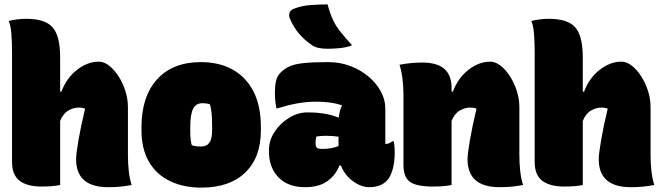

<svg xmlns="http://www.w3.org/2000/svg" viewBox="-20 -846 3030 878"><path d="M170 7Q104 7 69.5 -19.5Q35 -46 35 -106V-610Q35 -653 32 -691Q29 -729 20 -750Q39 -755 59.5 -757.5Q80 -760 100 -760Q186 -760 220.5 -721Q255 -682 255 -584V-427H261Q284 -489 332 -526.5Q380 -564 432 -564Q456 -564 479.5 -545.5Q503 -527 522.5 -496.5Q542 -466 553.5 -429.5Q565 -393 565 -356V-140Q565 -98 569 -63Q573 -28 582 0Q555 5 530.5 7.5Q506 10 475 10Q328 10 328 -118Q328 -142 339 -206Q350 -270 369 -349Q359 -354 339 -354Q316 -354 292.5 -340.5Q269 -327 255 -293V0Q236 4 214.5 5.5Q193 7 170 7Z M899 -562Q982 -562 1043.5 -528Q1105 -494 1139 -428Q1173 -362 1173 -264V-250Q1173 -126 1101.5 -57Q1030 12 901 12Q819 12 757 -18Q695 -48 661 -106.5Q627 -165 627 -250V-264Q627 -405 698.5 -483.5Q770 -562 899 -562ZM905 -374Q876 -374 863 -348.5Q850 -323 850 -263V-250Q850 -204 857 -182Q865 -179 874.5 -177.5Q884 -176 899 -176Q925 -176 937.5 -193.5Q950 -211 950 -251V-264Q950 -300 948 -324Q946 -348 940 -369Q926 -374 905 -374Z M1742 -350V-188H1746Q1754 -188 1761.5 -192Q1769 -196 1774 -200H1780Q1782 -195 1783.5 -180.5Q1785 -166 1785 -149Q1785 -103 1775 -69.5Q1765 -36 1750 -21Q1734 -4 1713.5 3Q1693 10 1669 10Q1632 10 1594.5 -17Q1557 -44 1539 -89H1532Q1516 -46 1477.5 -18Q1439 10 1375 10Q1297 10 1253.5 -35Q1210 -80 1210 -152V-161Q1210 -204 1235.5 -243Q1261 -282 1301.5 -307Q1342 -332 1385 -332Q1432 -332 1467.5 -325.5Q1503 -319 1529 -308Q1533 -342 1544 -364Q1519 -373 1489 -377Q1459 -381 1427 -381Q1382 -381 1338.5 -373Q1295 -365 1250 -351H1244Q1237 -385 1237 -422Q1237 -452 1242 -475Q1247 -498 1263 -514Q1281 -532 1304 -542.5Q1327 -553 1368.5 -557.5Q1410 -562 1481 -562Q1534 -562 1581 -544.5Q1628 -527 1664 -497Q1700 -467 1721 -429Q1742 -391 1742 -350ZM1423 -191Q1423 -176 1429 -170.5Q1435 -165 1453 -165Q1496 -165 1528 -178V-221Q1514 -223 1499.5 -224Q1485 -225 1472 -225Q1448 -225 1427 -222Q1423 -210 1423 -193ZM1478 -826Q1489 -784 1503 -754.5Q1517 -725 1538.5 -698.5Q1560 -672 1590 -639Q1566 -629 1534 -626Q1502 -623 1480 -623Q1456 -623 1438.5 -626.5Q1421 -630 1407 -639Q1372 -663 1347 -692.5Q1322 -722 1305 -762Q1300 -775 1304 -787.5Q1308 -800 1324 -806Q1359 -820 1401.5 -823Q1444 -826 1478 -826Z M2045 0Q2026 4 2004.5 5.5Q1983 7 1960 7Q1884 7 1854.5 -14.5Q1825 -36 1825 -92V-410Q1825 -493 1807 -550Q1833 -555 1859 -557.5Q1885 -560 1910 -560Q1980 -560 2012.5 -530.5Q2045 -501 2045 -444V-427H2051Q2074 -489 2122 -526.5Q2170 -564 2222 -564Q2246 -564 2269.5 -545.5Q2293 -527 2312.5 -496.5Q2332 -466 2343.5 -429.5Q2355 -393 2355 -356V-140Q2355 -98 2359 -63Q2363 -28 2372 0Q2345 5 2320.5 7.5Q2296 10 2265 10Q2118 10 2118 -118Q2118 -142 2129 -206Q2140 -270 2159 -349Q2149 -354 2129 -354Q2106 -354 2082.5 -340.5Q2059 -327 2045 -293Z M2560 7Q2494 7 2459.5 -19.5Q2425 -46 2425 -106V-610Q2425 -653 2422 -691Q2419 -729 2410 -750Q2429 -755 2449.5 -757.5Q2470 -760 2490 -760Q2576 -760 2610.5 -721Q2645 -682 2645 -584V-427H2651Q2674 -489 2722 -526.5Q2770 -564 2822 -564Q2846 -564 2869.5 -545.5Q2893 -527 2912.5 -496.5Q2932 -466 2943.5 -429.5Q2955 -393 2955 -356V-140Q2955 -98 2959 -63Q2963 -28 2972 0Q2945 5 2920.5 7.5Q2896 10 2865 10Q2718 10 2718 -118Q2718 -142 2729 -206Q2740 -270 2759 -349Q2749 -354 2729 -354Q2706 -354 2682.5 -340.5Q2659 -327 2645 -293V0Q2626 4 2604.5 5.5Q2583 7 2560 7Z"/></svg>

Font: Recursive Sn Csl St XBk
Style: Regular
Weight: 1000
Version: Version 1.079;hotconv 1.0.112;makeotfexe 2.5.65598; ttfautoh